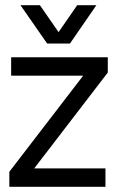

<svg xmlns="http://www.w3.org/2000/svg" viewBox="-20 -721 452 741"><path d="M23 -500H396V-441L112 -71H387V0H16V-58L301 -429H23ZM250 -553H162L59 -701H134L206 -597L278 -701H352Z"/></svg>

Font: Nata Sans
Style: Regular
Weight: 400
Designer: Daniel Uzquiano Cruz
Version: Version 1.001